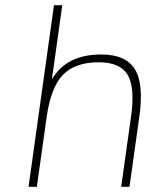

<svg xmlns="http://www.w3.org/2000/svg" viewBox="-20 -720 599 740"><path d="M90 0 188 -700H220L180 -414Q236 -510 370 -510Q465 -510 500 -453Q535 -396 517 -270L479 0H447L485 -270Q501 -383 472 -431.5Q443 -480 361 -480Q269 -480 222.5 -431.5Q176 -383 160 -270L122 0Z"/></svg>

Font: Fivo Sans Thin
Style: Regular
Weight: 250
Foundry: Alexander Slobzheninov
Version: 1.0